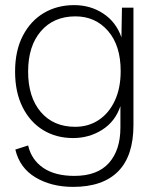

<svg xmlns="http://www.w3.org/2000/svg" viewBox="-20 -530 614 751"><path d="M266 201Q181 201 119 164Q57 127 40 55L90 39Q103 95 149 126.5Q195 158 271 158Q361 158 406 107.5Q451 57 451 -31V-115Q431 -55 380 -22.5Q329 10 266 10Q200 10 149 -21Q98 -52 68.5 -110.5Q39 -169 39 -250Q39 -332 69.5 -390.5Q100 -449 152 -479.5Q204 -510 270 -510Q334 -510 384 -477Q434 -444 455 -384L457 -500H502V-41Q502 80 442 140.5Q382 201 266 201ZM274 -34Q326 -34 366 -60.5Q406 -87 429 -136Q452 -185 452 -252Q452 -352 402.5 -409Q353 -466 275 -466Q190 -466 140 -408Q90 -350 90 -250Q90 -150 139.5 -92Q189 -34 274 -34Z"/></svg>

Font: Prodigy Sans Light
Style: Regular
Weight: 300
Designer: Wei Huang
Foundry: Wei Huang
Version: Version 1.003; ttfautohint (v1.8.3)